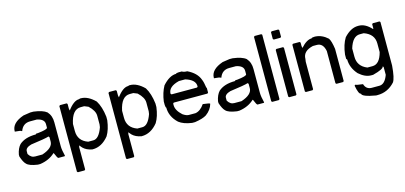

<svg xmlns="http://www.w3.org/2000/svg" viewBox="-71 -1152 3894 1847"><g transform="rotate(-15 1875.5 -229.0)"><path d="M235.4 -503.9H266.6Q358.4 -492.2 396.5 -460.9Q435.5 -418 434.6 -351.6V-114.3Q434.6 -77.1 450.2 -15.6L446.3 -11.7H383.8Q375 -11.7 352.5 -67.4H348.6Q290 -12.7 200.2 0H176.8Q92.8 -11.7 67.4 -40Q43.9 -61.5 24.4 -122.1V-140.6Q36.1 -202.1 67.4 -235.4Q125 -286.1 231.4 -286.1L239.3 -293H254.9Q352.5 -303.7 352.5 -321.3V-356.4Q352.5 -407.2 278.3 -421.9H211.9Q139.6 -421.9 114.3 -351.6H110.4Q104.5 -360.4 43.9 -364.3V-368.2Q43.9 -451.2 165 -493.2ZM106.4 -153.3V-125Q131.8 -82 172.9 -83H243.2Q352.5 -119.1 352.5 -183.6V-226.6L344.7 -235.4Q311.5 -223.6 165 -204.1Q106.4 -187.5 106.4 -153.3Z M732.4 -509.8H740.2Q810.5 -509.8 880.9 -439.5Q919.9 -376 931.6 -275.4V-240.2Q919.9 -149.4 884.8 -91.8Q815.4 -5.9 724.6 -5.9H720.7Q663.1 -16.6 630.9 -48.8L607.4 -76.2L603.5 -56.6V162.1L595.7 169.9H529.3L521.5 162.1V-490.2L529.3 -498H595.7L603.5 -490.2V-443.4L607.4 -423.8Q668 -505.9 720.7 -505.9ZM603.5 -220.7Q603.5 -122.1 701.2 -87.9H752Q808.6 -87.9 845.7 -193.4L849.6 -220.7V-306.6Q849.6 -357.4 791 -412.1L752 -427.7H716.8Q631.8 -427.7 603.5 -291Z M1221.7 -509.8H1229.5Q1299.8 -509.8 1370.1 -439.5Q1409.2 -376 1420.9 -275.4V-240.2Q1409.2 -149.4 1374 -91.8Q1304.7 -5.9 1213.9 -5.9H1210Q1152.3 -16.6 1120.1 -48.8L1096.7 -76.2L1092.8 -56.6V162.1L1085 169.9H1018.6L1010.7 162.1V-490.2L1018.6 -498H1085L1092.8 -490.2V-443.4L1096.7 -423.8Q1157.2 -505.9 1210 -505.9ZM1092.8 -220.7Q1092.8 -122.1 1190.4 -87.9H1241.2Q1297.9 -87.9 1335 -193.4L1338.9 -220.7V-306.6Q1338.9 -357.4 1280.3 -412.1L1241.2 -427.7H1206.1Q1121.1 -427.7 1092.8 -291Z M1714.4 -507.8H1745.6Q1761.2 -496.1 1796.4 -496.1Q1888.2 -452.1 1913.6 -378.9Q1925.3 -352.5 1933.1 -296.9L1937 -293V-246.1L1929.2 -238.3H1593.3L1585.4 -230.5V-214.8Q1585.4 -162.1 1644 -109.4Q1678.2 -85.9 1702.6 -85.9H1769Q1818.8 -93.8 1858.9 -152.3Q1929.2 -144.5 1929.2 -136.7Q1914.6 -80.1 1858.9 -39.1Q1821.8 -15.6 1742.7 -3.9H1714.4Q1630.4 -15.6 1585.4 -50.8Q1511.2 -120.1 1511.2 -210.9Q1505.4 -210.9 1503.4 -238.3V-273.4Q1515.1 -358.4 1550.3 -421.9Q1619.6 -500 1687 -500Q1687 -506.8 1714.4 -507.8ZM1585.4 -328.1 1593.3 -320.3H1847.2L1855 -328.1V-332Q1855 -396.5 1757.3 -425.8H1694.8Q1585.4 -398.4 1585.4 -328.1Z M2218.8 -503.9H2250Q2341.8 -492.2 2379.9 -460.9Q2418.9 -418 2418 -351.6V-114.3Q2418 -77.1 2433.6 -15.6L2429.7 -11.7H2367.2Q2358.4 -11.7 2335.9 -67.4H2332Q2273.4 -12.7 2183.6 0H2160.2Q2076.2 -11.7 2050.8 -40Q2027.3 -61.5 2007.8 -122.1V-140.6Q2019.5 -202.1 2050.8 -235.4Q2108.4 -286.1 2214.8 -286.1L2222.7 -293H2238.3Q2335.9 -303.7 2335.9 -321.3V-356.4Q2335.9 -407.2 2261.7 -421.9H2195.3Q2123 -421.9 2097.7 -351.6H2093.8Q2087.9 -360.4 2027.3 -364.3V-368.2Q2027.3 -451.2 2148.4 -493.2ZM2089.8 -153.3V-125Q2115.2 -82 2156.2 -83H2226.6Q2335.9 -119.1 2335.9 -183.6V-226.6L2328.1 -235.4Q2294.9 -223.6 2148.4 -204.1Q2089.8 -187.5 2089.8 -153.3Z M2510.3 -656.2H2576.7L2584.5 -648.4V-7.8L2576.7 0H2510.3L2502.4 -7.8V-648.4Z M2679.7 -657.2H2746.1L2753.9 -649.4V-583L2746.1 -575.2H2679.7L2671.9 -583V-649.4ZM2679.7 -481.4H2746.1L2753.9 -473.6V-8.8L2746.1 -1H2679.7L2671.9 -8.8V-473.6Z M3062 -500H3073.7Q3139.2 -496.1 3194.8 -445.3Q3214.4 -418 3226.1 -335.9V-15.6L3218.3 -7.8H3151.9L3144 -15.6V-335.9Q3128.4 -418 3065.9 -418H3026.9Q2925.3 -394.5 2925.3 -316.4L2921.4 -289.1V-15.6L2913.6 -7.8H2847.2L2839.4 -15.6V-480.5L2847.2 -488.3H2913.6L2921.4 -480.5V-445.3L2925.3 -425.8Q2983.9 -492.2 3034.7 -492.2Q3034.7 -499 3062 -500Z M3495.6 -492.2H3503.4Q3567.9 -492.2 3628.4 -425.8L3632.3 -429.7V-472.7L3640.1 -480.5H3706.5L3714.4 -472.7V-39.1Q3704.6 86.9 3679.2 121.1Q3607.9 199.2 3507.3 199.2H3491.7Q3355 175.8 3355 144.5Q3332.5 144.5 3315.9 54.7L3323.7 46.9Q3331.5 53.7 3397.9 61.5Q3414.6 116.2 3468.3 117.2H3546.4Q3601.1 117.2 3632.3 31.2V-46.9L3624.5 -54.7Q3624.5 -28.3 3515.1 0H3495.6Q3436 0 3374.5 -54.7Q3313 -124 3312 -207L3304.2 -214.8V-257.8Q3315.9 -355.5 3355 -418Q3423.3 -492.2 3495.6 -492.2ZM3386.2 -214.8Q3386.2 -119.1 3480 -82H3530.8Q3603 -82 3632.3 -195.3V-281.2Q3632.3 -375 3530.8 -410.2H3491.7Q3420.4 -410.2 3386.2 -296.9Z"/></g></svg>

Font: Dehalvi Khush Khat
Style: Regular
Weight: 400
Version: Version 002.500